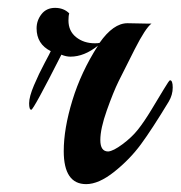

<svg xmlns="http://www.w3.org/2000/svg" viewBox="-20 -461 459 488"><path d="M304 -402 355 -401H365Q350 -390 322.5 -336Q295 -282 281.5 -254.5Q268 -227 251.5 -180.5Q235 -134 235 -105Q235 -76 255 -76Q268 -77 291.5 -94.5Q315 -112 330.5 -131.5Q346 -151 364.5 -181.5Q383 -212 396.5 -234.5Q410 -257 412 -257Q419 -257 419 -238.5Q419 -220 409 -203Q366 -132 338 -94Q310 -56 270.5 -24.5Q231 7 199 7Q142 7 142 -77Q142 -134 164 -206Q186 -278 229 -345Q194 -317 159 -317Q148 -317 136 -322Q65 -182 59.5 -182Q54 -182 54 -198.5Q54 -215 66.5 -244.5Q79 -274 93.5 -301Q108 -328 109 -331Q73 -349 73 -389Q73 -409 85.5 -425Q98 -441 120 -441Q142 -441 156 -427Q154 -421 154 -409Q154 -382 173.5 -366.5Q193 -351 221 -351Q229 -351 233 -352Q268 -402 304 -402Z"/></svg>

Font: Playball
Style: Regular
Weight: 400
Designer: Robert E. Leuschke
Foundry: Robert E. Leuschke
Version: Version 1.001